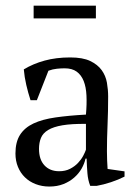

<svg xmlns="http://www.w3.org/2000/svg" viewBox="-20 -666 484 697"><path d="M368.2 -117.2Q368.2 -97.7 368.9 -83.3Q369.6 -68.8 370.6 -52.7L432.1 -43.9V-24.9Q410.2 -13.7 382.8 -4.6Q355.5 4.4 330.6 8.8H307.6Q299.3 -12.2 297.4 -36.6Q295.4 -61 294.4 -90.3H290.5Q286.6 -72.3 276.4 -54.2Q266.1 -36.1 249.5 -21.5Q232.9 -6.8 210.2 2.2Q187.5 11.2 159.2 11.2Q132.3 11.2 109.6 2.4Q86.9 -6.3 70.6 -22.2Q54.2 -38.1 45.2 -60.1Q36.1 -82 36.1 -108.9Q36.1 -150.4 52.7 -176.5Q69.3 -202.6 101.6 -217.8Q133.8 -232.9 181.6 -239.7Q229.5 -246.6 292 -250Q295.4 -288.1 293.9 -319.1Q292.5 -350.1 283.7 -372.1Q274.9 -394 258.3 -406Q241.7 -418 214.8 -418Q202.1 -418 186.8 -416.5Q171.4 -415 155.8 -409.2L113.8 -302.2H90.8Q82 -329.1 75.4 -357.7Q68.8 -386.2 66.4 -414.1Q100.1 -434.6 141.8 -446Q183.6 -457.5 234.9 -457.5Q280.3 -457.5 307.4 -444.6Q334.5 -431.6 349.1 -411.4Q363.8 -391.1 368.2 -365.7Q372.6 -340.3 372.6 -315.4Q372.6 -262.2 370.4 -212.6Q368.2 -163.1 368.2 -117.2ZM194.8 -44.4Q217.3 -44.4 234.4 -53.2Q251.5 -62 263.2 -74.5Q274.9 -86.9 282 -100.3Q289.1 -113.8 292 -122.6V-216.3Q239.7 -216.8 206.8 -211.2Q173.8 -205.6 154.8 -194.1Q135.7 -182.6 128.7 -165.3Q121.6 -147.9 121.6 -125.5Q121.6 -86.9 141.4 -65.7Q161.1 -44.4 194.8 -44.4ZM102.1 -599.1V-645.5H328.1V-599.1Z"/></svg>

Font: PT Astra Serif
Style: Regular
Weight: 400
Designer: A.Korolkova, I. Chaeva
Foundry: ParaType Ltd
Version: Version 1.002